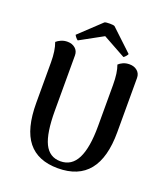

<svg xmlns="http://www.w3.org/2000/svg" viewBox="-161 -1007 991 1134"><g transform="rotate(20 335.0 -440.0)"><path d="M593 -306Q593 14 335 14Q209 14 146.5 -64Q84 -142 84 -306V-560Q84 -634 66 -682Q77 -692 95 -700Q113 -708 135 -708Q164 -708 183.5 -691.5Q203 -675 203 -647V-301Q203 -159 234.5 -94.5Q266 -30 335 -30Q406 -30 440 -98Q474 -166 474 -301V-560Q474 -637 457 -682Q467 -692 484.5 -700Q502 -708 525 -708Q554 -708 573.5 -691.5Q593 -675 593 -647ZM498 -763Q497 -758 489 -748.5Q481 -739 475 -736L332 -815L188 -736Q182 -739 174.5 -748.5Q167 -758 165 -763L300 -890Q308 -894 333 -894Q355 -894 363 -890Z"/></g></svg>

Font: Arima Madurai ExtraBold
Style: Regular
Weight: 800
Designer: Joana Correia and Natanael Gama
Foundry: NDISCOVER
Version: Version 1.020